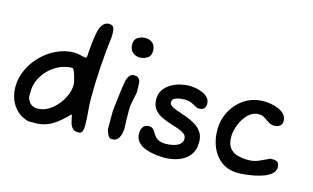

<svg xmlns="http://www.w3.org/2000/svg" viewBox="-94 -1056 2182 1339"><g transform="rotate(15 996.5 -386.0)"><path d="M180 15Q130 2 96.5 -29.5Q63 -61 46.5 -104Q30 -147 30 -194Q30 -259 58 -319.5Q86 -380 133.5 -427.5Q181 -475 241.5 -503Q302 -531 367 -531Q390 -531 411.5 -524.5Q433 -518 455 -517L459 -530Q460 -548 462 -575Q464 -602 467.5 -631.5Q471 -661 475.5 -688Q480 -715 486 -731Q494 -754 509 -770.5Q524 -787 549 -787Q574 -787 581.5 -771Q589 -755 589 -731V-706Q575 -591 567.5 -479.5Q560 -368 560 -257Q560 -206 565 -157.5Q570 -109 570 -56Q570 -37 564.5 -18.5Q559 0 534 0Q508 0 494 -14.5Q480 -29 474 -51Q468 -73 464 -93Q462 -108 460 -108H456Q404 -51 349.5 -18Q295 15 224 15ZM218 -87Q257 -87 293 -108Q329 -129 357.5 -163Q386 -197 402.5 -236.5Q419 -276 419 -312Q419 -321 415 -339Q411 -357 405 -377Q399 -397 392.5 -410.5Q386 -424 381 -424Q333 -424 290 -404.5Q247 -385 213.5 -352Q180 -319 160.5 -277Q141 -235 141 -189V-149Q149 -120 168 -103.5Q187 -87 218 -87Z M814 -616Q784 -616 762 -635Q740 -654 740 -691Q740 -728 766 -743Q792 -758 819 -758Q850 -758 871.5 -739Q893 -720 893 -682Q893 -646 867.5 -631Q842 -616 814 -616ZM774 -15Q755 -15 745 -35Q735 -55 730 -75V-204Q730 -209 732.5 -230.5Q735 -252 738.5 -281.5Q742 -311 745.5 -338.5Q749 -366 751 -382Q754 -402 758.5 -426Q763 -450 775 -468Q787 -486 809 -486Q833 -486 843.5 -474.5Q854 -463 856 -446Q858 -429 858 -411V-376Q858 -374 857 -367.5Q856 -361 854 -353Q847 -318 843.5 -301.5Q840 -285 838.5 -273.5Q837 -262 837 -242Q837 -230 837.5 -212Q838 -194 838 -165Q838 -152 839 -139.5Q840 -127 840 -113Q840 -98 837 -81Q833 -56 819 -35.5Q805 -15 774 -15Z M1160 15Q1132 15 1096 10.5Q1060 6 1026 -6Q992 -18 969.5 -42Q947 -66 947 -105Q947 -131 960 -150.5Q973 -170 1002 -170Q1020 -170 1030 -161Q1040 -152 1047.5 -139Q1055 -126 1065.5 -112.5Q1076 -99 1094.5 -90Q1113 -81 1145 -81Q1168 -81 1195.5 -86.5Q1223 -92 1243 -107Q1263 -122 1263 -148Q1263 -171 1244 -184.5Q1225 -198 1195 -208Q1165 -218 1132 -228.5Q1099 -239 1069 -255Q1039 -271 1020 -297.5Q1001 -324 1001 -366Q1001 -405 1020 -433Q1039 -461 1069.5 -479.5Q1100 -498 1135.5 -506.5Q1171 -515 1204 -515Q1223 -515 1248 -510.5Q1273 -506 1297 -496Q1321 -486 1337 -468.5Q1353 -451 1353 -425Q1353 -379 1307 -379H1294Q1264 -396 1243 -405Q1222 -414 1195 -414Q1183 -414 1161.5 -411.5Q1140 -409 1123 -400Q1106 -391 1106 -371Q1106 -354 1125 -343Q1144 -332 1174 -322Q1204 -312 1237 -300Q1270 -288 1300 -269.5Q1330 -251 1349 -223Q1368 -195 1368 -153Q1368 -92 1337.5 -55Q1307 -18 1259.5 -1.5Q1212 15 1160 15Z M1686 -15Q1614 -15 1565.5 -50.5Q1517 -86 1492.5 -143.5Q1468 -201 1468 -267Q1468 -342 1501.5 -405Q1535 -468 1594.5 -506.5Q1654 -545 1730 -545Q1753 -545 1781.5 -540.5Q1810 -536 1837 -524.5Q1864 -513 1881.5 -494Q1899 -475 1899 -445Q1899 -423 1883 -411Q1867 -399 1844 -399Q1820 -399 1801 -411.5Q1782 -424 1763 -436.5Q1744 -449 1720 -449Q1687 -449 1660 -429Q1633 -409 1614 -378Q1595 -347 1584.5 -312.5Q1574 -278 1574 -248Q1574 -197 1594.5 -169.5Q1615 -142 1650.5 -131.5Q1686 -121 1730 -121Q1771 -121 1806.5 -137Q1842 -153 1878 -170H1898Q1943 -170 1943 -125Q1943 -98 1922.5 -79Q1902 -60 1870 -47.5Q1838 -35 1802 -28Q1766 -21 1735 -18Q1704 -15 1686 -15Z"/></g></svg>

Font: Fuzzy Bubbles
Style: Bold
Weight: 700
Designer: Robert E. Leuschke
Foundry: Robert E. Leuschke
Version: Version 1.010; ttfautohint (v1.8.3)